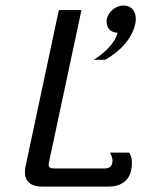

<svg xmlns="http://www.w3.org/2000/svg" viewBox="-20 -687 548 707"><path d="M434.2 -666.7C406.7 -666.7 379.2 -644.2 373.3 -616.7C372.5 -613.3 372.5 -610 372.5 -605.8C372.5 -583.3 388.3 -566.7 412.5 -566.7C404.2 -525.8 357.5 -486.7 325 -466.7H366.7C386.7 -477.5 461.7 -522.5 478.3 -600C480 -606.7 480 -612.5 480 -618.3C480 -649.2 461.7 -666.7 434.2 -666.7ZM133.3 0H383.3C419.2 0 454.2 -18.3 462.5 -58.3C465 -69.2 465.8 -78.3 465.8 -85.8C465.8 -112.5 455.8 -125 455.8 -125H385C385 -125 394.2 -110 394.2 -95C394.2 -92.5 394.2 -90 393.3 -87.5C390.8 -75 385 -66.7 364.2 -66.7H180.8C165.8 -66.7 159.2 -70 159.2 -80.8C159.2 -84.2 160 -87.5 160.8 -91.7L280 -650H196.7L74.2 -75C72.5 -67.5 71.7 -60 71.7 -53.3C71.7 -16.7 96.7 0 133.3 0Z"/></svg>

Font: BoonHome
Style: Book Oblique
Weight: 400
Italic angle: -12°
Designer: Sungsit Sawaiwan
Foundry: Sungsit Sawaiwan
Version: Version 0.2